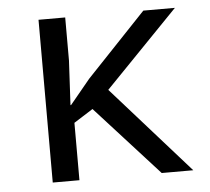

<svg xmlns="http://www.w3.org/2000/svg" viewBox="-44 -583 688 630"><g transform="rotate(-5 300.0 -268.0)"><path d="M187 -248 253.9 -329.1 450.2 -536.1H554.2L313 -287.1L567.9 0H463.9L255.9 -229L192.9 -189V0H105V-536.1H192.9V-394L185.1 -248Z"/></g></svg>

Font: Apple Sans Adjectives
Style: Regular
Weight: 400
Monospace: yes
Foundry: Apple Sans Adjectives
Version: Version 0.01